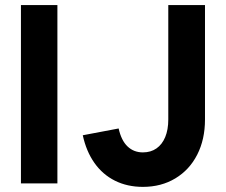

<svg xmlns="http://www.w3.org/2000/svg" viewBox="-20 -727 895 761"><path d="M63 -707H207.5V0H63ZM308.1 -190.9 450.2 -217.8Q460.9 -169.9 485.6 -146.5Q510.3 -123 546.4 -123Q577.6 -123 600.1 -138.7Q622.6 -154.3 634.8 -183.6Q647 -212.9 647 -253.4V-707H792.5V-253.4Q792.5 -174.3 761.7 -114Q731 -53.7 675 -20Q619.1 13.7 546.4 13.7Q484.9 13.7 435.8 -10.7Q386.7 -35.2 354.2 -81.3Q321.8 -127.4 308.1 -190.9Z"/></svg>

Font: Wanted Sans Std Variable
Style: Regular
Weight: 400
Designer: Original Design by Kil Hyung-jin and Kang Hanbin, Wanted Lab, Inc;
Foundry: Wanted Lab, Inc.
Version: Version 1.003;Glyphs 3.2 (3227)